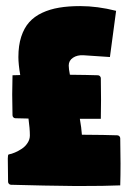

<svg xmlns="http://www.w3.org/2000/svg" viewBox="-20 -613 420 637"><path d="M5.9 -86.9Q5.9 -100.1 8.8 -100.6Q18.6 -102.3 29.9 -107.2Q41.3 -112.1 52.6 -119.6Q64 -127.2 71.5 -138.8Q79.1 -150.4 79.1 -163.6Q79.1 -186 74.5 -219.7Q71.3 -219.7 31.2 -220.7Q27.3 -220.7 24.4 -223.6Q21.5 -226.6 21.5 -230.5Q20.5 -281.7 20.5 -299.6Q20.5 -315.9 21.5 -363.3Q31 -363.5 47.1 -364Q41 -400.1 41 -423.8Q41 -462.2 50.4 -491.1Q59.8 -520 76.8 -539.2Q93.8 -558.3 119.6 -570.4Q145.5 -582.5 176.3 -587.6Q207 -592.8 246.1 -592.8Q303 -592.8 365.2 -577.1L344.7 -423.8L256.8 -429.7Q236.3 -430.9 222.2 -421.5Q208 -412.1 208 -395.5Q208 -385 211.9 -365Q269 -364.5 304.7 -363.3Q308.6 -363.3 311.5 -360.4Q314.5 -357.4 314.5 -353.5Q315.2 -313.7 315.2 -282Q315.2 -253.9 314.5 -218.8H244.9Q250.2 -189.2 251.7 -166Q332.3 -165.5 369.1 -164.1Q373 -164.1 376 -161.1Q378.9 -158.2 378.9 -154.3Q379.9 -94.7 379.9 -69.8Q379.9 -31.5 378.9 2Q332.5 4.2 233.9 4.2Q209.5 4.2 125.7 2.6Q42 1 16.6 0Q12.7 0 9.8 -2.9Q6.8 -5.9 6.8 -9.8Q5.9 -64 5.9 -86.9Z"/></svg>

Font: Digitalt
Style: Medium
Weight: 500
Designer: gluk
Foundry: gluk
Version: Version 0.60